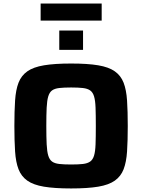

<svg xmlns="http://www.w3.org/2000/svg" viewBox="-20 -1054 801 1082"><path d="M381 8Q287 8 227.5 -2Q168 -12 134 -36Q100 -60 84.5 -100Q69 -140 65 -200.5Q61 -261 61 -344Q61 -427 65 -487.5Q69 -548 84.5 -588Q100 -628 134 -652Q168 -676 228 -686Q288 -696 381 -696Q474 -696 533.5 -686Q593 -676 627 -652Q661 -628 676.5 -588Q692 -548 696 -487.5Q700 -427 700 -344Q700 -261 696 -200.5Q692 -140 676.5 -100Q661 -60 627 -36Q593 -12 533.5 -2Q474 8 381 8ZM381 -127Q422 -127 447.5 -130Q473 -133 488 -143.5Q503 -154 510 -177Q517 -200 518.5 -240.5Q520 -281 520 -344Q520 -407 518.5 -447.5Q517 -488 510 -511Q503 -534 488 -544.5Q473 -555 447 -558Q421 -561 381 -561Q340 -561 314 -558Q288 -555 273.5 -544.5Q259 -534 252 -511Q245 -488 243 -447.5Q241 -407 241 -344Q241 -281 243 -240.5Q245 -200 252 -177Q259 -154 273.5 -143.5Q288 -133 314 -130Q340 -127 381 -127ZM314 -773V-882H448V-773ZM209 -938V-1034H553V-938Z"/></svg>

Font: Saira SemiExpanded
Style: Bold
Weight: 700
Width: 6
Designer: Hector Gatti with collaboration of the Omnibus-Type team
Foundry: Omnibus-Type
Version: Version 1.101